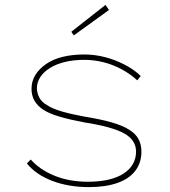

<svg xmlns="http://www.w3.org/2000/svg" viewBox="-20 -756 697 786"><path d="M344 10Q261 10 194 -15.5Q127 -41 90 -87L106 -103Q143 -61 203.5 -36.5Q264 -12 340 -12Q389 -12 426 -21Q463 -30 487.5 -46.5Q512 -63 524.5 -85.5Q537 -108 537 -135Q537 -183 488 -210Q465 -223 424 -234.5Q383 -246 325 -255Q266 -266 223.5 -278.5Q181 -291 157 -307Q133 -323 121 -344Q109 -365 109 -392Q109 -424 125 -449.5Q141 -475 169.5 -494.5Q198 -514 237.5 -523.5Q277 -533 325 -533Q367 -533 408.5 -522.5Q450 -512 489 -492Q528 -472 556 -445L542 -427Q515 -452 479.5 -471.5Q444 -491 404.5 -501Q365 -511 326 -511Q282 -511 246.5 -502.5Q211 -494 185 -478Q159 -462 145 -440.5Q131 -419 131 -394Q132 -373 141.5 -355.5Q151 -338 172 -326Q194 -311 234 -299.5Q274 -288 329 -278Q392 -268 437 -255Q482 -242 507 -226Q534 -210 546.5 -187.5Q559 -165 559 -135Q559 -90 534 -57Q509 -24 460.5 -7Q412 10 344 10ZM282 -611 272 -626 412 -736 426 -715Z"/></svg>

Font: Lexend Giga Thin
Style: Regular
Weight: 250
Version: Version 1.007